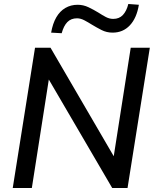

<svg xmlns="http://www.w3.org/2000/svg" viewBox="-20 -945 783 965"><path d="M44 0 156 -705H234L569 -130H547L637 -705H733L621 0H544L208 -575H230L140 0ZM290 -778 237 -781Q245 -827 263 -858Q281 -889 308.5 -905Q336 -921 370 -921Q399 -921 425 -908.5Q451 -896 474 -882Q494 -869 512 -859.5Q530 -850 549 -850Q579 -850 597.5 -869.5Q616 -889 625 -925L678 -921Q667 -854 632.5 -817.5Q598 -781 546 -781Q516 -781 490.5 -794Q465 -807 442 -821Q423 -833 404 -843Q385 -853 367 -853Q337 -853 318.5 -834Q300 -815 290 -778Z"/></svg>

Font: Nunito Sans 12pt ExtraLight 12pt SemiBold
Style: Italic
Weight: 600
Italic angle: -9°
Version: Version 3.101;gftools[0.9.27]